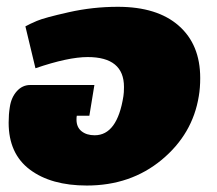

<svg xmlns="http://www.w3.org/2000/svg" viewBox="-20 -537 648 573"><path d="M5.8 -170.8Q5.8 -195.8 9.2 -216.7Q13.3 -245.8 30 -264.6Q46.7 -283.3 70 -283.3H261.7L246.7 -191.7H209.2Q208.3 -187.5 208.3 -180Q208.3 -157.5 223.3 -145.4Q238.3 -133.3 262.5 -133.3Q330 -133.3 348.3 -250Q350 -260 350 -277.5Q350 -366.7 241.7 -366.7Q183.3 -366.7 85.8 -333.3L55.8 -458.3Q67.5 -465 90 -474.6Q112.5 -484.2 184.6 -500.4Q256.7 -516.7 331.7 -516.7Q449.2 -516.7 513.3 -460.4Q577.5 -404.2 577.5 -304.2Q577.5 -274.2 573.3 -250Q555 -136.7 462.5 -60Q370 16.7 239.2 16.7Q132.5 16.7 69.2 -30.8Q5.8 -78.3 5.8 -170.8Z"/></svg>

Font: BoonTook
Style: Italic
Weight: 400
Italic angle: -9°
Designer: Sungsit Sawaiwan
Foundry: FontUni
Version: Version 3.0